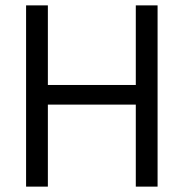

<svg xmlns="http://www.w3.org/2000/svg" viewBox="-20 -694 683 714"><path d="M566 0H485V-305H158V0H77V-674H158V-378H485V-674H566Z"/></svg>

Font: Hind Guntur
Style: Regular
Weight: 400
Version: Version 1.000;PS 1.0;hotconv 1.0.86;makeotf.lib2.5.63406; tt